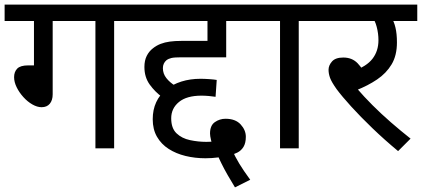

<svg xmlns="http://www.w3.org/2000/svg" viewBox="-20 -642 1826 831"><path d="M208 -551V-234Q208 -208 195.5 -193Q183 -178 160 -178Q141 -178 120 -190Q99 -202 81 -222Q63 -242 52 -264.5Q41 -287 41 -308Q41 -331 54.5 -345Q68 -359 102 -359H127V-551H0V-622H578V-551H474V0H393V-551Z M683 -221Q651 -244 628 -276Q605 -308 605 -352Q605 -380 615 -400Q625 -420 642 -433Q657 -445 675 -452Q693 -459 715 -462Q737 -465 765 -465H878V-551H563V-622H1117V-551H959V-394H766Q735 -394 722 -391Q709 -388 700 -381Q693 -375 689 -366.5Q685 -358 685 -347Q685 -323 700 -304Q715 -285 738 -271ZM997 169Q981 143 965.5 116Q950 89 938 64.5Q926 40 919 23L906 -12Q898 -16 893.5 -35Q889 -54 889 -64Q889 -99 910 -113.5Q931 -128 956 -128Q999 -128 1021.5 -103.5Q1044 -79 1044 -50Q1044 -23 1034 -6.5Q1024 10 1007 18.5Q990 27 969 32L962 26Q949 36 923 39.5Q897 43 869 43Q824 43 783 33Q742 23 710 2.5Q678 -18 659.5 -50Q641 -82 641 -126Q641 -167 656 -199.5Q671 -232 699 -254.5Q727 -277 765 -289Q803 -301 848 -301Q865 -301 886 -299.5Q907 -298 918 -296L913 -223Q901 -225 884 -226.5Q867 -228 852 -228Q788 -228 754.5 -200.5Q721 -173 721 -130Q721 -87 744 -65Q767 -43 802.5 -35.5Q838 -28 873 -28Q880 -28 890.5 -28.5Q901 -29 918 -32L984 6Q998 37 1015.5 66Q1033 95 1063 136Z M1273 -551V0H1192V-551H1103V-622H1376V-551Z M1646 -551 1674 -566Q1685 -550 1691.5 -523Q1698 -496 1698 -458Q1698 -402 1675 -363.5Q1652 -325 1612 -298Q1572 -271 1521 -251L1525 -259Q1555 -224 1592.5 -186.5Q1630 -149 1672 -112.5Q1714 -76 1757 -42L1703 12Q1644 -37 1592 -87Q1540 -137 1500 -181Q1460 -225 1437 -256Q1415 -287 1408.5 -305Q1402 -323 1402 -340Q1402 -359 1417 -376Q1432 -393 1466 -393Q1504 -393 1528 -368Q1552 -343 1571 -300L1509 -335Q1566 -354 1592 -387.5Q1618 -421 1618 -468Q1618 -497 1610.5 -525.5Q1603 -554 1592 -565L1637 -551H1362V-622H1786V-551Z"/></svg>

Font: Noto Sans Devanagari
Style: Regular
Weight: 400
Designer: Jelle Bosma - Monotype Design Team
Foundry: Monotype Imaging Inc.
Version: Version 2.003